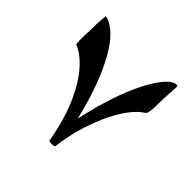

<svg xmlns="http://www.w3.org/2000/svg" viewBox="-150 -625 836 836"><g transform="rotate(45 267.5 -207.5)"><path d="M488.8 -482.9Q488.8 -481 488 -468.8Q487.3 -456.5 486.3 -440.7Q485.4 -424.8 484.6 -408.4Q483.9 -392.1 483.9 -381.3Q483.9 -355.5 482.7 -341.1Q481.4 -326.7 479.5 -319.3Q477.5 -312 474.4 -309.3Q471.2 -306.6 467.3 -304.2Q444.8 -290 418.9 -257.1Q393.1 -224.1 369.4 -175.5Q345.7 -127 326.2 -64.2Q306.6 -1.5 297.4 72.8Q297.4 74.7 292 75.7Q286.6 76.7 281.7 76.7Q275.9 76.7 269.5 76.4Q263.2 76.2 262.2 72.8Q251.5 10.7 236.3 -38.8Q221.2 -88.4 203.6 -126.7Q186 -165 168.2 -193.1Q150.4 -221.2 132.8 -241.2Q92.3 -287.6 48.3 -305.7Q47.9 -307.1 47.4 -311.8Q46.9 -316.4 46.6 -322.5Q46.4 -328.6 46.4 -335.4V-345.7Q46.4 -353 46.6 -362.8Q46.9 -372.6 47.9 -389.2Q48.3 -403.8 48.6 -420.4Q48.8 -437 49.6 -450.9Q50.3 -464.8 51.3 -473.9Q52.2 -482.9 54.2 -482.9Q85.9 -477.1 117.7 -446.8Q149.4 -416.5 178.7 -364.5Q208 -312.5 234.6 -240.7Q261.2 -168.9 281.7 -81.1Q299.8 -167.5 324.5 -242.2Q349.1 -316.9 377 -372.1Q404.8 -427.2 432.1 -459Q459.5 -490.7 482.9 -490.7Q486.3 -490.7 487.5 -488.5Q488.8 -486.3 488.8 -482.9Z"/></g></svg>

Font: Accordance
Style: Bold
Weight: 700
Version: Version 1.2 (build January 31, 2020) Miklal Software Solutio